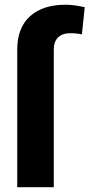

<svg xmlns="http://www.w3.org/2000/svg" viewBox="-20 -780 373 800"><path d="M204.1 0H51.8V-573.2Q51.8 -664.1 105 -712.2Q158.2 -760.3 252.9 -760.3Q273.4 -760.3 293.2 -757.3Q313 -754.4 333 -750L321.3 -636.7Q310.5 -639.2 299.6 -640.4Q288.6 -641.6 272.5 -641.6Q239.7 -641.6 221.9 -624Q204.1 -606.4 204.1 -573.2Z"/></svg>

Font: Vazirmatn RD UI ExtraBold
Style: Regular
Weight: 800
Designer: Saber Rastikerdar
Foundry: Saber Rastikerdar
Version: Version 33.003